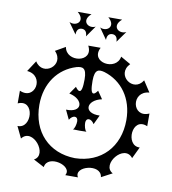

<svg xmlns="http://www.w3.org/2000/svg" viewBox="-104 -1053 1065 1191"><g transform="rotate(10 428.0 -457.5)"><path d="M332 -864C347 -864 365 -856 365 -822L414 -892C371 -870 317 -913 375 -963H288C347 -913 293 -870 249 -892L299 -822C299 -856 317 -864 332 -864ZM524 -864C539 -864 557 -856 557 -822L607 -892C563 -870 509 -913 568 -963H481C539 -913 485 -870 442 -892L491 -822C491 -856 509 -864 524 -864ZM836 -419C731 -372 699 -538 813 -547L768 -616C714 -527 588 -621 665 -700L602 -736C587 -640 414 -667 467 -768H389C442 -667 269 -640 254 -736L191 -700C268 -621 142 -527 88 -616L43 -547C157 -538 125 -372 20 -419V-339C124 -385 136 -196 43 -201L78 -128C140 -209 261 -56 180 -14L248 22C258 -63 428 -17 388 48H468C428 -17 598 -63 608 22L676 -14C595 -56 716 -209 778 -128L813 -201C720 -196 732 -385 836 -339ZM428 -66C264 -69 154 -184 154 -354C154 -490 228 -590 340 -624C375 -633 403 -633 403 -558C403 -506 397 -481 384 -481C377 -481 369 -488 358 -503L325 -455C373 -445 399 -418 399 -394C399 -371 374 -351 322 -353L350 -294C360 -311 373 -319 384 -319C395 -319 403 -310 403 -293C403 -276 396 -245 385 -240L428 -239L471 -240C460 -245 453 -276 453 -293C453 -310 461 -319 472 -319C483 -319 496 -311 506 -294L534 -353C482 -351 457 -371 457 -394C457 -418 483 -445 531 -455L498 -503C487 -488 479 -481 472 -481C459 -481 453 -506 453 -558C453 -633 481 -633 516 -624C628 -590 702 -490 702 -354C702 -184 592 -69 428 -66Z"/></g></svg>

Font: Malebolge Adversarial
Style: Regular
Weight: 400
Designer: Ariel Martín Pérez
Foundry: Tunera Type Foundry
Version: Version 0.007;hotconv 1.0.109;makeotfexe 2.5.65596